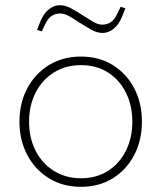

<svg xmlns="http://www.w3.org/2000/svg" viewBox="-20 -714 622 740"><path d="M292 6Q222 6 168.5 -27Q115 -60 85 -117Q55 -174 55 -245Q55 -317 85 -373.5Q115 -430 168.5 -463Q222 -496 292 -496Q362 -496 415 -463Q468 -430 497.5 -373.5Q527 -317 527 -245Q527 -174 497.5 -117Q468 -60 415 -27Q362 6 292 6ZM292 -27Q352 -27 396.5 -55.5Q441 -84 465.5 -133.5Q490 -183 490 -245Q490 -307 465.5 -356.5Q441 -406 396.5 -434.5Q352 -463 292 -463Q233 -463 187.5 -434.5Q142 -406 117 -356.5Q92 -307 92 -245Q92 -183 117 -133.5Q142 -84 187.5 -55.5Q233 -27 292 -27ZM141 -593 123 -599 135 -630Q148 -662 168 -678Q188 -694 210 -694Q232 -694 254 -682Q276 -670 302 -653Q322 -640 340 -629.5Q358 -619 374 -619Q391 -619 405.5 -627.5Q420 -636 431 -659L445 -688L463 -682L451 -651Q438 -619 418 -603Q398 -587 376 -587Q354 -587 332 -599.5Q310 -612 284 -628Q264 -642 246 -652Q228 -662 212 -662Q195 -662 180.5 -653.5Q166 -645 155 -622Z"/></svg>

Font: REM Medium Thin
Style: Regular
Weight: 250
Version: Version 1.005;gftools[0.9.28]